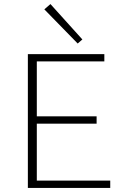

<svg xmlns="http://www.w3.org/2000/svg" viewBox="-20 -924 620 944"><path d="M385 -730 362 -710 198 -878 228 -904ZM161 -36H522V0H117V-658H493V-622H161V-352H455V-316H161Z"/></svg>

Font: EauTest Light
Style: Regular
Weight: 300
Designer: Christian Thalmann (Catharsis Fonts)
Version: Version 0.001;PS 000.001;hotconv 1.0.88;makeotf.lib2.5.64775